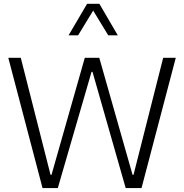

<svg xmlns="http://www.w3.org/2000/svg" viewBox="-20 -963 942 983"><path d="M583 -782.2H534.2L457 -908.7L379.9 -782.2H331.1L425.8 -943.4H488.8ZM663.6 -67.9 815.4 -667H879.9L704.6 0H623.5L453.6 -595.2H448.7L275.9 0H197.8L22.5 -667H86.4L238.8 -67.9H243.7L414.1 -667H488.3L658.7 -67.9Z"/></svg>

Font: Estedad-FD Light
Style: Regular
Weight: 300
Designer: Amin Abedi
Version: Version 7.3